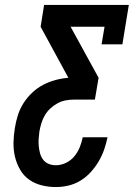

<svg xmlns="http://www.w3.org/2000/svg" viewBox="-20 -755 540 775"><path d="M205 0Q176 0 148 -7Q120 -14 97.5 -30Q75 -46 61 -70.5Q47 -95 40.5 -122Q34 -149 34.5 -179Q35 -209 40 -238Q44 -264 52 -289.5Q60 -315 74.5 -338Q89 -361 109.5 -380.5Q130 -400 154 -412.5Q178 -425 204 -432Q230 -439 256 -441L144 -647L158 -735H500L474 -576H390L402 -647H265L378 -441L363 -353H280Q263 -353 246 -350Q229 -347 213 -338.5Q197 -330 183.5 -317.5Q170 -305 161 -289.5Q152 -274 147 -257.5Q142 -241 139 -224Q137 -209 136 -194Q135 -179 136.5 -164Q138 -149 142 -135Q146 -121 154.5 -110Q163 -99 176.5 -93.5Q190 -88 205 -88Q226 -88 246 -97.5Q266 -107 280 -124Q294 -141 302 -161Q310 -181 314 -201H414Q409 -176 400.5 -151.5Q392 -127 378.5 -104Q365 -81 346.5 -60.5Q328 -40 305 -26Q282 -12 256.5 -6Q231 0 205 0Z"/></svg>

Font: Iosevka Slab Semibold Oblique
Style: Regular
Weight: 600
Italic angle: -9°
Monospace: yes
Designer: Belleve Invis
Foundry: Belleve Invis
Version: Version 11.1.1; ttfautohint (v1.8.3)